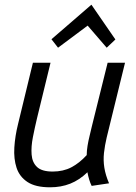

<svg xmlns="http://www.w3.org/2000/svg" viewBox="-20 -785 579 817"><path d="M193 12Q131 12 97 -10.5Q63 -33 50.5 -71Q38 -109 41 -157.5Q44 -206 57 -258L120 -518H195L138 -284Q128 -242 120 -201.5Q112 -161 114.5 -127.5Q117 -94 137.5 -74.5Q158 -55 204 -55Q249 -55 283.5 -73Q318 -91 349 -125Q349 -143 352.5 -164.5Q356 -186 361.5 -208Q367 -230 371 -248L438 -518H512L434 -200Q426 -166 422.5 -134.5Q419 -103 424 -71.5Q429 -40 444 -5L370 6Q364 -6 359.5 -21Q355 -36 352 -52Q318 -19 279 -3.5Q240 12 193 12ZM227 -582 199 -618 369 -765 471 -617 434 -582 353 -676Z"/></svg>

Font: Ubuntu Sans
Style: Italic
Weight: 400
Italic angle: -13.5°
Designer: Dalton Maag Ltd
Foundry: Dalton Maag Ltd
Version: Version 1.006